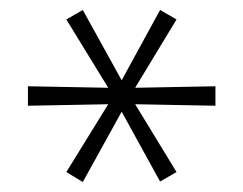

<svg xmlns="http://www.w3.org/2000/svg" viewBox="-20 -732 488 385"><path d="M412 -559V-520L251 -523L334 -387L301 -368L224 -508L146 -367L113 -387L197 -523L36 -520V-559L197 -556L113 -693L146 -712L224 -571L301 -712L334 -693L251 -556Z"/></svg>

Font: wassup Sans
Style: Light
Weight: 200
Version: Version 2.001